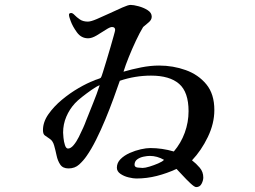

<svg xmlns="http://www.w3.org/2000/svg" viewBox="-20 -725 1040 782"><path d="M386 -378Q373 -373 353 -359Q333 -345 314 -330Q295 -315 285 -304Q263 -280 250 -249.5Q237 -219 237 -185Q237 -180 238.5 -164Q240 -148 244.5 -134Q249 -120 257 -120Q268 -120 279.5 -133.5Q291 -147 301 -167Q311 -187 319 -205Q327 -223 330 -232Q344 -268 359 -304.5Q374 -341 386 -378ZM648 -74Q620 -90 590 -90Q580 -90 565 -87Q550 -84 539 -76Q528 -68 528 -54Q528 -44 541 -42.5Q554 -41 561 -41Q571 -41 589 -46.5Q607 -52 624.5 -59.5Q642 -67 648 -74ZM853 -277Q853 -222 826.5 -167Q800 -112 762 -72Q779 -59 793.5 -42Q808 -25 808 -2Q808 10 801 23.5Q794 37 779 37Q772 37 755.5 21.5Q739 6 722.5 -12Q706 -30 699 -37Q660 -19 619 -8.5Q578 2 535 2Q523 2 504 -2.5Q485 -7 470.5 -17Q456 -27 456 -42Q456 -62 471 -77Q486 -92 508.5 -102Q531 -112 553.5 -117Q576 -122 592 -122Q640 -122 688 -108Q717 -142 732.5 -184.5Q748 -227 748 -272Q748 -350 709.5 -383.5Q671 -417 595 -417Q530 -417 468 -396Q457 -364 442 -323Q427 -282 409 -238.5Q391 -195 371.5 -156Q352 -117 333 -90Q320 -71 302.5 -55Q285 -39 259 -39Q236 -39 225.5 -54.5Q215 -70 210.5 -91.5Q206 -113 200.5 -132.5Q195 -152 182 -160Q170 -168 162.5 -173.5Q155 -179 155 -195Q155 -228 177 -259.5Q199 -291 232 -318.5Q265 -346 300.5 -366.5Q336 -387 363 -397Q366 -399 377.5 -402.5Q389 -406 391 -409Q393 -411 399 -430.5Q405 -450 413.5 -477.5Q422 -505 430 -533Q438 -561 443.5 -580.5Q449 -600 449 -603Q449 -615 436 -615Q428 -615 410.5 -603.5Q393 -592 373.5 -580.5Q354 -569 339 -569Q311 -569 293.5 -593Q276 -617 268 -639Q266 -644 263.5 -652Q261 -660 261 -665Q261 -672 270 -672Q276 -672 284 -663.5Q292 -655 305 -646Q318 -637 338 -637Q350 -637 374.5 -647.5Q399 -658 427 -671Q455 -684 478.5 -694.5Q502 -705 512 -705Q524 -705 544.5 -699.5Q565 -694 581.5 -683.5Q598 -673 598 -657Q598 -644 585 -633.5Q572 -623 563 -615Q549 -592 533.5 -559Q518 -526 504.5 -492.5Q491 -459 483 -433Q517 -443 555 -450.5Q593 -458 628 -458Q685 -458 736.5 -439.5Q788 -421 820.5 -381.5Q853 -342 853 -277Z"/></svg>

Font: Kaisei HarunoUmi Medium
Style: Regular
Weight: 500
Designer: Font-Kai, 金井和夫
Foundry: KAZUO KANAI
Version: Version 5.003